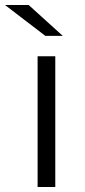

<svg xmlns="http://www.w3.org/2000/svg" viewBox="-52 -751 341 771"><path d="M170 0V-525H99V0ZM200 -607 63 -731H-32L130 -607Z"/></svg>

Font: Montserrat Z
Style: Regular
Weight: 400
Designer: Julieta Ulanovsky
Foundry: Julieta Ulanovsky
Version: Version 8.000